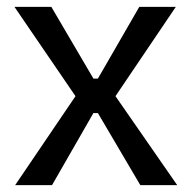

<svg xmlns="http://www.w3.org/2000/svg" viewBox="-20 -537 556 557"><path d="M24 0 199 -258 22 -517H129L251 -309H264L384 -517H490L315 -258L494 0H387L264 -209H251L131 0Z"/></svg>

Font: Bricolage Grotesque
Style: Regular
Weight: 400
Designer: Mathieu Triay
Foundry: Atelier Triay
Version: Version 1.001;gftools[0.9.33.dev8+g029e19f]